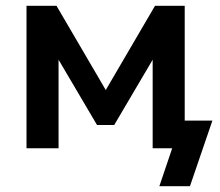

<svg xmlns="http://www.w3.org/2000/svg" viewBox="-20 -509 755 659"><path d="M71 0V-489H174L343 -200L512 -489H614V-95H709L632 130H527L571 0H504V-304L372 -80H313L181 -304V0Z"/></svg>

Font: Nunito Sans
Style: Bold
Weight: 700
Designer: Vernon Adams
Foundry: Vernon Adams
Version: Version 3.101; ttfautohint (v1.8.4.7-5d5b);gftools[0.9.27]